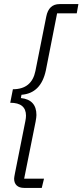

<svg xmlns="http://www.w3.org/2000/svg" viewBox="-20 -780 403 938"><path d="M184 138H98Q74 138 61.5 126Q49 114 49 93Q49 87 53 67L104 -189Q107 -204 107 -215Q107 -278 30 -278L43 -344Q135 -344 153 -433L206 -699Q218 -760 271 -760H363L355 -715H259L204 -436Q180 -324 85 -317L82 -301Q158 -293 158 -218Q158 -208 154 -186L98 93H195Z"/></svg>

Font: IBM Plex Sans Light
Style: Italic
Weight: 300
Italic angle: -11.31°
Designer: Mike Abbink, Paul van der Laan, Pieter van Rosmalen
Foundry: Bold Monday
Version: Version 3.0